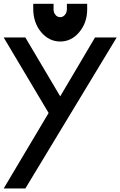

<svg xmlns="http://www.w3.org/2000/svg" viewBox="-20 -1019 654 1043"><path d="M613.8 -815.4 117.7 4.9H0L244.1 -405.3L0 -815.4H117.7L307.1 -495.6L496.1 -815.4ZM343.3 -998.5H453.6V-969.2Q453.6 -896 410.9 -844.7Q368.2 -793.5 307.1 -793.5Q276.9 -793.5 250.7 -806.4Q224.6 -819.3 203.6 -844.2Q182.1 -869.6 171.4 -901.9Q160.6 -933.6 160.6 -969.2V-998.5H271V-969.2Q271 -966.8 271 -964.6Q271 -962.4 271.5 -960.4Q272 -958.5 272.5 -956.3Q272.9 -954.1 273.4 -952.1Q273.9 -951.2 274.4 -950Q274.9 -948.7 275.4 -947.5Q275.9 -946.3 276.9 -944.8Q278.3 -941.9 280.8 -939.5L281.2 -939V-938Q292 -925.8 307.1 -925.8Q322.3 -925.8 332.8 -938.5Q343.3 -951.2 343.3 -969.2Z"/></svg>

Font: Gap Sans
Style: Black
Weight: 400
Designer: Alexandre Liziard and Etienne Ozeray
Foundry: Interstices.io
Version: Version 1.6.1 - December 3. 2014